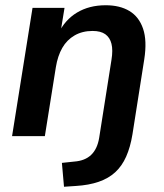

<svg xmlns="http://www.w3.org/2000/svg" viewBox="-20 -519 625 732"><path d="M224 193 216 102 263 97Q304 94 327.5 71.5Q351 49 358 7L405 -291Q411 -328 405 -352Q399 -376 381.5 -388.5Q364 -401 333 -401Q294 -401 264.5 -384Q235 -367 217.5 -336.5Q200 -306 193 -263L151 0H26L104 -489H226L210 -391L202 -390Q227 -443 273.5 -471Q320 -499 383 -499Q437 -499 473.5 -477Q510 -455 525.5 -409.5Q541 -364 530 -293L485 -7Q477 42 461 78Q445 114 419.5 137.5Q394 161 356.5 174Q319 187 269 190Z"/></svg>

Font: Nunito Sans 12pt ExtraLight
Style: Italic
Weight: 200
Italic angle: -9°
Designer: Vernon Adams
Foundry: Vernon Adams
Version: Version 3.101;gftools[0.9.27]